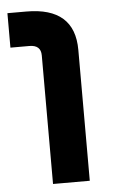

<svg xmlns="http://www.w3.org/2000/svg" viewBox="-53 -775 509 813"><g transform="rotate(-5 201.5 -368.5)"><path d="M139.2 0V-546.4Q139.2 -590.8 90.3 -590.8H9.8V-737.3H90.3Q295.4 -737.3 295.4 -556.2V0Z"/></g></svg>

Font: Newest Shape
Style: Bold
Weight: 700
Designer: Wojciech Kalinowski "wmk69" (wmk69@o2.pl)
Foundry: Wojciech Kalinowski "wmk69" (wmk69@o2.pl)
Version: Version 1.0.0; 2022-02-24